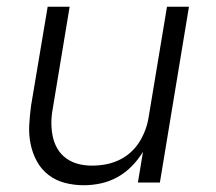

<svg xmlns="http://www.w3.org/2000/svg" viewBox="-20 -540 640 568"><path d="M228 8Q199 8 172 1Q145 -6 123.5 -22.5Q102 -39 89 -63Q76 -87 70.5 -114Q65 -141 66.5 -170Q68 -199 72 -228L121 -520H186L136 -218Q132 -197 132 -176.5Q132 -156 136 -136.5Q140 -117 150 -100Q160 -83 176 -71.5Q192 -60 211.5 -55Q231 -50 252 -50Q272 -50 291.5 -53.5Q311 -57 330 -65.5Q349 -74 365 -88Q381 -102 392 -119.5Q403 -137 410 -156Q417 -175 420 -195L474 -520H539L453 0H388L403 -91Q389 -68 370 -48.5Q351 -29 327.5 -16Q304 -3 278.5 2.5Q253 8 228 8Z"/></svg>

Font: Iosevka Light Extended
Style: Italic
Weight: 300
Width: 7
Italic angle: -9°
Monospace: yes
Designer: Belleve Invis
Foundry: Belleve Invis
Version: Version 32.5.0; ttfautohint (v1.8.4)